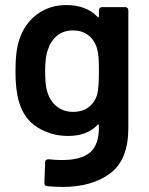

<svg xmlns="http://www.w3.org/2000/svg" viewBox="-20 -539 589 757"><path d="M382 -511H474Q479 -511 482.5 -507.5Q486 -504 486 -499V-34Q486 91 414.5 144.5Q343 198 227 198Q197 198 166 195Q155 194 155 182L158 100Q158 89 172 89Q201 92 224 92Q299 92 334.5 62.5Q370 33 370 -37V-44Q370 -47 368 -48Q366 -49 364 -46Q323 -3 248 -3Q183 -3 129 -36Q75 -69 55 -137Q41 -183 41 -258Q41 -341 57 -385Q77 -446 126 -482.5Q175 -519 241 -519Q320 -519 364 -473Q366 -470 368 -471Q370 -472 370 -475V-499Q370 -504 373.5 -507.5Q377 -511 382 -511ZM370 -259Q370 -297 368.5 -313.5Q367 -330 363 -346Q354 -379 329.5 -399Q305 -419 267 -419Q231 -419 206 -399Q181 -379 170 -346Q158 -318 158 -258Q158 -204 166 -178L171 -164Q182 -135 207.5 -116.5Q233 -98 268 -98Q307 -98 331.5 -118Q356 -138 364 -170Q370 -199 370 -259Z"/></svg>

Font: Barlow SemiBold
Style: Regular
Weight: 600
Designer: Jeremy Tribby
Foundry: Tribby Type
Version: Version 1.422